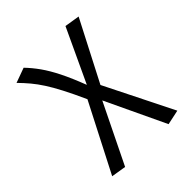

<svg xmlns="http://www.w3.org/2000/svg" viewBox="-209 -684 1033 1033"><g transform="rotate(-45 307.5 -167.0)"><path d="M140 -550.3Q171.8 -517.4 200 -477.7Q228.2 -437.9 256.2 -382.1Q284.1 -326.2 315.4 -244.6L457.9 -549.7L544.1 -535.9L366.7 -192.3L561.5 197.9L476.9 215.9L314.9 -126.7L148.7 213.3L64.1 199.5L263.1 -187.7Q229.7 -261.5 203.3 -312.3Q176.9 -363.1 153.8 -398.7Q130.8 -434.4 107.2 -462.6Q83.6 -490.8 55.4 -519.5Z"/></g></svg>

Font: FiraCode Nerd Font
Style: Regular
Weight: 400
Designer: Carrois Corporate, Edenspiekermann AG, Nikita Prokopov
Foundry: Carrois Corporate, Edenspiekermann AG, Nikita Prokopov
Version: Version 6.002;Nerd Fonts 2.1.0